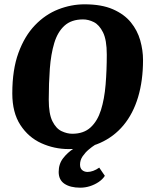

<svg xmlns="http://www.w3.org/2000/svg" viewBox="-20 -680 697 890"><path d="M298 11Q232 11 172 -16Q112 -43 74.5 -100.5Q37 -158 37 -247Q37 -357 65.5 -435Q94 -513 142 -563Q190 -613 250 -636.5Q310 -660 372 -660Q451 -660 503.5 -637Q556 -614 586.5 -576.5Q617 -539 630 -493Q643 -447 643 -402Q643 -306 620 -229.5Q597 -153 552.5 -99.5Q508 -46 444 -17.5Q380 11 298 11ZM315 -60Q368 -60 400 -89.5Q432 -119 448 -170Q464 -221 469.5 -287.5Q475 -354 475 -427Q475 -495 457.5 -530Q440 -565 415 -577.5Q390 -590 365 -590Q311 -590 279 -561Q247 -532 231.5 -480.5Q216 -429 211 -361.5Q206 -294 206 -218Q206 -152 223 -118Q240 -84 265.5 -72Q291 -60 315 -60ZM352 190Q306 190 279 172Q252 154 252 117Q252 80 272.5 53.5Q293 27 320.5 9.5Q348 -8 370 -18H437Q434 -17 420.5 -8.5Q407 0 391 13.5Q375 27 363 44.5Q351 62 351 83Q351 100 361 108.5Q371 117 386 117Q398 117 412 112Q426 107 440 97L466 135Q456 151 437.5 163.5Q419 176 397 183Q375 190 352 190Z"/></svg>

Font: Faustina ExtraBold
Style: Italic
Weight: 800
Italic angle: -8°
Designer: Alfonso Garcia
Foundry: http://www.omnibus-type.com
Version: Version 1.200